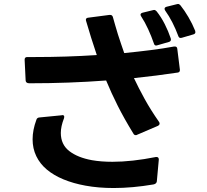

<svg xmlns="http://www.w3.org/2000/svg" viewBox="-20 -893 1040 966"><path d="M663 -213Q655 -213 651 -221Q605 -296 572.5 -360.5Q540 -425 514 -488Q420 -481 324 -477.5Q228 -474 128 -474Q110 -474 109 -488L104 -591V-593Q104 -606 117 -606H153Q234 -606 312.5 -608.5Q391 -611 467 -616Q453 -657 438.5 -703.5Q424 -750 413 -788Q412 -790 412 -793Q412 -803 424 -804L531 -818H534Q545 -818 548 -807Q553 -789 559.5 -766.5Q566 -744 573.5 -719.5Q581 -695 589.5 -671Q598 -647 605 -626Q676 -633 739 -641Q802 -649 856 -659H860Q871 -659 872 -647L885 -543V-540Q885 -530 875 -528Q821 -520 766.5 -513Q712 -506 654 -500Q677 -451 707.5 -395.5Q738 -340 780 -280Q783 -276 783 -271Q783 -265 775 -260L670 -215Q668 -213 663 -213ZM552 53Q475 53 410 41Q349 30 299.5 9.5Q250 -11 215.5 -40Q181 -69 162.5 -107.5Q144 -146 144 -192Q144 -239 163 -290Q166 -301 178 -302L290 -313Q291 -314 293 -314Q307 -314 302 -298Q286 -257 286 -224Q286 -166 328.5 -133Q371 -100 443 -87Q466 -83 491.5 -81Q517 -79 546 -79Q643 -79 764 -103H768Q779 -103 779 -90L769 20Q767 32 752 35Q646 53 552 53ZM765 -664Q757 -664 754 -675Q742 -710 725.5 -746Q709 -782 690 -811Q687 -816 687 -819Q687 -826 697 -829L750 -842Q752 -843 755 -843Q762 -843 768 -836Q791 -807 809 -771.5Q827 -736 839 -700Q840 -698 840 -694Q840 -685 830 -682L771 -665L766 -664ZM889 -702Q880 -702 877 -712Q864 -747 847.5 -779.5Q831 -812 811 -840Q808 -845 808 -849Q808 -856 818 -859L870 -872L875 -873H876Q882 -873 888 -866Q908 -841 928 -807Q948 -773 962 -738Q963 -735 963 -731Q963 -723 953 -720L895 -703Q893 -702 889 -702Z"/></svg>

Font: LINE Seed JP_TTF Bold
Style: Regular
Weight: 700
Designer: LINE & Fontrix & Fontworks
Version: Version 1.009